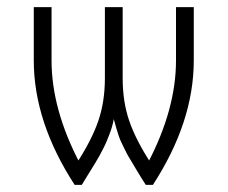

<svg xmlns="http://www.w3.org/2000/svg" viewBox="-20 -520 640 540"><path d="M190 0 205 -60Q125 -212 125 -350V-500H75V-350Q75 -177 190 0ZM275 -500V-300Q275 -234 256.5 -180Q238 -126 195 -60L190 0H210Q213 -5 222.5 -20.5Q232 -36 235.5 -41.5Q239 -47 247.5 -61Q256 -75 259.5 -81.5Q263 -88 269.5 -100.5Q276 -113 279.5 -121.5Q283 -130 287.5 -141.5Q292 -153 295 -163.5Q298 -174 300 -185Q303 -173 307 -160Q311 -147 314 -137.5Q317 -128 324.5 -113Q332 -98 335 -91.5Q338 -85 348.5 -68Q359 -51 361 -47Q363 -43 375.5 -23Q388 -3 390 0H410L405 -60Q362 -126 343.5 -180Q325 -234 325 -300V-500ZM410 0Q525 -177 525 -350V-500H475V-350Q475 -212 395 -60Z"/></svg>

Font: Millimetre
Style: Light
Weight: 200
Designer: Jérémy Landes
Version: Version 1.0